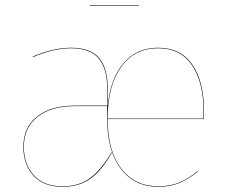

<svg xmlns="http://www.w3.org/2000/svg" viewBox="-20 -711 878 740"><path d="M765 -252H395Q395 -129 447.5 -61Q500 7 589 7Q636 7 671 -7.5Q706 -22 742 -52L743 -50Q706 -20 671 -5.5Q636 9 589 9Q499 9 446 -60Q393 -129 393 -253V-302H269Q177 -302 124.5 -260.5Q72 -219 72 -145Q72 -77 111 -35Q150 7 220 7Q284 7 326.5 -24Q369 -55 410 -124L411 -122Q371 -52 327.5 -21.5Q284 9 220 9Q149 9 109.5 -33.5Q70 -76 70 -145Q70 -220 123 -262Q176 -304 269 -304H393V-372Q393 -446 360.5 -485.5Q328 -525 254 -525Q188 -525 107 -491L106 -493Q187 -527 254 -527Q329 -527 362 -487.5Q395 -448 395 -372V-301Q405 -408 456 -467.5Q507 -527 589 -527Q677 -527 721.5 -461.5Q766 -396 766 -288Q766 -266 765 -252ZM764 -288Q764 -394 720 -459.5Q676 -525 589 -525Q499 -525 447 -453Q395 -381 395 -254H763Q764 -267 764 -288ZM326 -689V-691H516V-689Z"/></svg>

Font: FiraGO Two
Style: Regular
Weight: 100
Designer: bBox Type
Foundry: bBox Type GmbH
Version: Version 1.001